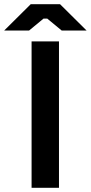

<svg xmlns="http://www.w3.org/2000/svg" viewBox="-67 -898 434 918"><path d="M-47 -752H72L141 -809H159L228 -752H347L220 -878H80ZM84 0H215V-700H84Z"/></svg>

Font: Fixel Display SemiBold
Style: Regular
Weight: 600
Designer: AlfaBravo + MacPaw
Foundry: Kyrylo Tkachov, Marchela Mozhyna, Serhii Makarenko, Maria Weinstein, Zakhar Kryvoshyya
Version: Version 1.211